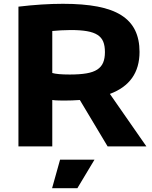

<svg xmlns="http://www.w3.org/2000/svg" viewBox="-20 -770 798 1010"><path d="M296 70H477L387 220H254ZM400 -244Q361 -241 317 -241Q308 -241 287.5 -241.5Q267 -242 255 -244V0H77V-735Q203 -750 311 -750Q417 -750 493 -735.5Q569 -721 618 -690Q667 -659 690.5 -611Q714 -563 714 -497Q714 -334 558 -276L750 0H546ZM347 -378Q399 -378 434.5 -384Q470 -390 491.5 -404Q513 -418 522.5 -440.5Q532 -463 532 -496Q532 -529 523 -551Q514 -573 493 -586.5Q472 -600 437.5 -606Q403 -612 352 -612Q330 -612 301.5 -610.5Q273 -609 255 -607V-386Q282 -378 347 -378Z"/></svg>

Font: Encode Sans Wide
Style: Bold
Weight: 700
Designer: Pablo Impallari, Andres Torresi
Foundry: Pablo Impallari, Andres Torresi
Version: Version 1.000; ttfautohint (v1.00) -l 8 -r 50 -G 200 -x 14 -